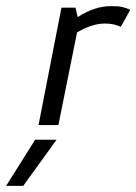

<svg xmlns="http://www.w3.org/2000/svg" viewBox="-107 -409 446 628"><path d="M0 0ZM319 -377 288 -321Q267 -332 236 -332Q194 -332 145 -303L84 0H19L94 -384H140L147 -353Q202 -389 257 -389Q280 -389 293 -386Q306 -383 319 -377ZM-31 199H-87L8 48H78Z"/></svg>

Font: Cambay Devanagari
Style: Italic
Weight: 400
Italic angle: -11°
Designer: Pooja Saxena
Foundry: Pooja Saxena
Version: Version 1.018;PS 001.018;hotconv 1.0.70;makeotf.lib2.5.58329